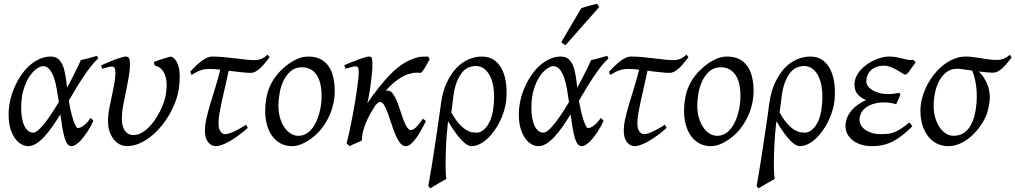

<svg xmlns="http://www.w3.org/2000/svg" viewBox="-20 -758 5405 1022"><path d="M157.2 -51.8Q168 -51.8 183.3 -64.9Q198.7 -78.1 216.6 -100.6Q234.4 -123 253.9 -152.6Q273.4 -182.1 293 -214.8Q288.1 -250.5 282 -284.9Q275.9 -319.3 266.4 -346.2Q256.8 -373 242.9 -389.4Q229 -405.8 209 -405.8Q194.8 -405.8 174.8 -391.8Q154.8 -377.9 136.5 -350.3Q118.2 -322.8 105.5 -281.5Q92.8 -240.2 92.8 -185.1Q92.8 -121.6 110.4 -86.7Q127.9 -51.8 157.2 -51.8ZM502.9 -446.8Q482.9 -429.2 463.4 -404.1Q443.8 -378.9 424.1 -349.6Q404.3 -320.3 384.8 -287.6Q365.2 -254.9 345.7 -221.7Q350.1 -196.8 356 -170.9Q361.8 -145 368.4 -124Q375 -103 381.8 -89.6Q388.7 -76.2 394 -76.2Q401.9 -76.2 411.4 -80.8Q420.9 -85.4 430.2 -93.3Q439.5 -101.1 447.5 -110.6Q455.6 -120.1 460.9 -129.9Q467.3 -126 470.2 -122.6Q473.1 -119.1 477.1 -115.2Q471.7 -102.5 463.6 -87.6Q455.6 -72.8 445.8 -57.9Q436 -43 425 -28.8Q414.1 -14.6 403.1 -3.9Q392.1 6.8 381.1 13.4Q370.1 20 360.8 20Q348.6 20 339.8 9.5Q331.1 -1 324.5 -22.2Q317.9 -43.5 312.5 -75.2Q307.1 -106.9 301.3 -148.9Q279.8 -114.3 258.3 -83.5Q236.8 -52.7 215.3 -29.8Q193.8 -6.8 172.6 6.6Q151.4 20 129.9 20Q113.8 20 95.5 10.7Q77.1 1.5 61.8 -18.8Q46.4 -39.1 36.1 -71Q25.9 -103 25.9 -148.9Q25.9 -184.1 33.7 -220.5Q41.5 -256.8 56.2 -291Q70.8 -325.2 91.1 -355.5Q111.3 -385.7 136.2 -408.2Q161.1 -430.7 189.9 -443.8Q218.8 -457 250 -457Q273.9 -457 289.1 -444.8Q304.2 -432.6 313.5 -410.9Q322.8 -389.2 327.9 -358.6Q333 -328.1 336.9 -291.5Q349.6 -314.5 360.8 -336.2Q372.1 -357.9 381.6 -377Q391.1 -396 398.4 -411.6Q405.8 -427.2 410.2 -438Q431.2 -442.4 452.1 -448.2Q473.1 -454.1 496.1 -460.9Q499 -455.6 500.2 -452.9Q501.5 -450.2 502.9 -446.8Z M932.1 -287.1Q927.2 -253.4 914.1 -217.8Q900.9 -182.1 881.1 -147.9Q861.3 -113.8 835.9 -83.3Q810.5 -52.7 781 -29.8Q751.5 -6.8 719.2 6.6Q687 20 653.8 20Q642.1 20 624.8 13.7Q607.4 7.3 591.3 -9.3Q575.2 -25.9 564.2 -54.7Q553.2 -83.5 555.2 -127.9Q556.2 -154.3 562.5 -185.5Q568.8 -216.8 575.9 -249.5Q583 -282.2 588.6 -313.5Q594.2 -344.7 594.2 -371.1Q594.2 -382.3 592.8 -388.9Q591.3 -395.5 588.6 -398.7Q585.9 -401.9 582.3 -402.8Q578.6 -403.8 574.2 -403.8Q569.8 -403.8 561.5 -402.1Q553.2 -400.4 544.9 -397.9Q535.2 -395.5 523.9 -392.1L518.1 -410.2Q538.6 -419.4 559.3 -428Q580.1 -436.5 597.7 -442.9Q615.2 -449.2 628.7 -453.1Q642.1 -457 647.9 -457Q662.1 -457 667 -447.8Q671.9 -438.5 671.9 -416Q671.9 -388.2 666 -353Q660.2 -317.9 652.8 -282Q645.5 -246.1 638.7 -212.9Q631.8 -179.7 629.9 -155.8Q624.5 -97.2 641.1 -68.1Q657.7 -39.1 690.9 -39.1Q711.4 -39.1 731.7 -49.8Q752 -60.5 770 -78.4Q788.1 -96.2 804 -119.1Q819.8 -142.1 832.3 -166.7Q844.7 -191.4 852.8 -215.8Q860.8 -240.2 863.8 -261.2Q868.2 -290.5 866.7 -315.4Q865.2 -340.3 857.9 -359.6Q850.6 -378.9 837.2 -391.8Q823.7 -404.8 803.7 -409.2L798.8 -427.7Q807.6 -431.6 819.6 -435.8Q831.5 -439.9 844.2 -444.1Q856.9 -448.2 868.9 -451.4Q880.9 -454.6 890.1 -457Q918.5 -447.3 930.4 -403.3Q942.4 -359.4 932.1 -287.1Z M1298.8 -77.1Q1276.4 -56.6 1252.4 -39.1Q1228.5 -21.5 1206.1 -8.3Q1183.6 4.9 1163.6 12.5Q1143.6 20 1128.9 20Q1105 20 1087.9 -1.2Q1070.8 -22.5 1070.8 -62Q1070.8 -92.3 1079.1 -128.7Q1087.4 -165 1099.9 -206.5Q1112.3 -248 1126.5 -293.5Q1140.6 -338.9 1152.3 -387.2Q1135.7 -389.2 1121.8 -390.1Q1107.9 -391.1 1097.7 -391.1Q1084 -391.1 1072.8 -389.6Q1061.5 -388.2 1050.3 -384.5Q1039.1 -380.9 1026.9 -374.8Q1014.6 -368.7 999.5 -359.4L992.2 -376Q1004.9 -389.6 1019.3 -404.1Q1033.7 -418.5 1048.8 -430.2Q1064 -441.9 1079.3 -449.5Q1094.7 -457 1109.4 -457Q1138.2 -457 1169.7 -454.1Q1201.2 -451.2 1231 -447.5Q1260.7 -443.8 1287.4 -440.9Q1314 -438 1333 -438Q1346.7 -438 1357.4 -440.4Q1368.2 -442.9 1376.5 -447Q1384.8 -451.2 1391.6 -456.3Q1398.4 -461.4 1404.8 -467.3L1415 -453.1Q1402.8 -437.5 1390.6 -422.6Q1378.4 -407.7 1366 -396Q1353.5 -384.3 1340.6 -377.2Q1327.6 -370.1 1314 -370.1Q1304.2 -370.1 1291 -371.1Q1277.8 -372.1 1262.7 -373.8Q1247.6 -375.5 1230.7 -377.4Q1213.9 -379.4 1197.3 -381.8Q1187.5 -335 1177.7 -293.5Q1168 -252 1160.4 -216.8Q1152.8 -181.6 1147.9 -153.1Q1143.1 -124.5 1143.1 -103Q1143.1 -72.8 1153.8 -58.3Q1164.6 -43.9 1178.2 -43.9Q1187 -43.9 1199 -47.6Q1210.9 -51.3 1225.6 -57.9Q1240.2 -64.5 1256.6 -73.7Q1272.9 -83 1290 -94.2Z M1691.9 -246.1Q1691.9 -320.8 1664.6 -360.4Q1637.2 -399.9 1586.9 -399.9Q1551.8 -399.9 1527.8 -379.6Q1503.9 -359.4 1489.3 -328.6Q1474.6 -297.9 1468.3 -262Q1461.9 -226.1 1461.9 -194.8Q1461.9 -162.1 1470 -133.1Q1478 -104 1492.4 -82.3Q1506.8 -60.5 1526.1 -47.9Q1545.4 -35.2 1567.9 -35.2Q1590.3 -35.2 1608.2 -45.2Q1626 -55.2 1639.9 -72Q1653.8 -88.9 1663.6 -110.6Q1673.3 -132.3 1679.7 -155.8Q1686 -179.2 1689 -202.6Q1691.9 -226.1 1691.9 -246.1ZM1761.7 -272.9Q1761.7 -240.2 1754.4 -206.8Q1747.1 -173.3 1732.9 -141.8Q1718.8 -110.4 1698 -81.8Q1677.2 -53.2 1649.9 -30.8Q1637.2 -20.5 1623 -11.2Q1608.9 -2 1594.2 5.1Q1579.6 12.2 1564.5 16.1Q1549.3 20 1534.7 20Q1500.5 20 1473.9 5.6Q1447.3 -8.8 1429 -33.9Q1410.6 -59.1 1401.1 -93.5Q1391.6 -127.9 1391.6 -168Q1391.6 -203.1 1397.5 -235.6Q1403.3 -268.1 1416.5 -298.3Q1429.7 -328.6 1451.7 -356.4Q1473.6 -384.3 1505.9 -410.2Q1530.8 -429.7 1560.5 -443.4Q1590.3 -457 1620.6 -457Q1658.7 -457 1685.5 -443.4Q1712.4 -429.7 1729.2 -405.3Q1746.1 -380.9 1753.9 -347.2Q1761.7 -313.5 1761.7 -272.9Z M2246.6 -112.3Q2236.3 -91.8 2223.6 -68.4Q2210.9 -44.9 2197 -25.4Q2183.1 -5.9 2168.5 7.1Q2153.8 20 2139.6 20Q2122.6 20 2109.4 2.7Q2096.2 -14.6 2085 -41Q2073.7 -67.4 2064.2 -97.7Q2054.7 -127.9 2044.9 -154.3Q2035.2 -180.7 2025.1 -198Q2015.1 -215.3 2002.9 -215.3Q1997.6 -215.3 1991 -210.2Q1984.4 -205.1 1977.5 -196.3Q1963.9 -174.8 1950.9 -152.1Q1938 -129.4 1928.2 -105.7Q1918.5 -82 1912.4 -57.9Q1906.2 -33.7 1906.2 -9.8Q1899.4 -6.8 1890.6 -2.9Q1881.8 1 1872.8 4.9Q1863.8 8.8 1855 12.9Q1846.2 17.1 1840.3 20L1824.7 4.9Q1833 -25.9 1840.8 -62.5Q1848.6 -99.1 1856 -137.2Q1863.3 -175.3 1869.4 -212.4Q1875.5 -249.5 1880.1 -281.2Q1884.8 -313 1887.2 -336.9Q1889.6 -360.8 1889.6 -372.1Q1889.6 -383.3 1888.4 -389.9Q1887.2 -396.5 1885 -399.7Q1882.8 -402.8 1879.4 -403.8Q1876 -404.8 1871.6 -404.8Q1867.2 -404.8 1858.6 -402.8Q1850.1 -400.9 1841.3 -398.4Q1831.1 -395.5 1819.3 -392.1L1812.5 -411.1Q1833 -419.9 1853.8 -428.2Q1874.5 -436.5 1892.6 -442.9Q1910.6 -449.2 1924.1 -453.1Q1937.5 -457 1943.4 -457Q1950.2 -457 1954.1 -454.8Q1958 -452.6 1959.7 -446.8Q1961.4 -440.9 1961.9 -430.2Q1962.4 -419.4 1962.4 -401.9Q1962.4 -396 1961.2 -382.1Q1960 -368.2 1958 -350.1Q1956.1 -332 1953.4 -311.3Q1950.7 -290.5 1947.5 -271Q1944.3 -251.5 1941.2 -234.9Q1938 -218.3 1934.6 -208Q1969.2 -258.3 1998.8 -294.9Q2028.3 -331.5 2052.7 -356.9Q2077.1 -382.3 2097.4 -398.2Q2117.7 -414.1 2133.8 -423.8Q2149.9 -433.6 2162.4 -438.5Q2174.8 -443.4 2183.6 -446.8Q2206.1 -455.1 2223.6 -456.1Q2241.2 -457 2259.3 -457Q2262.7 -452.6 2263.9 -449.2Q2265.1 -445.8 2266.6 -442.9Q2260.7 -430.7 2253.4 -417.5Q2246.1 -404.3 2239.5 -393.8Q2232.9 -383.3 2227.1 -376.5Q2221.2 -369.6 2218.3 -370.1Q2209.5 -370.6 2202.4 -371.1Q2195.3 -371.6 2188 -370.8Q2180.7 -370.1 2172.6 -368.4Q2164.6 -366.7 2154.3 -363.8Q2144.5 -361.3 2131.1 -354.7Q2117.7 -348.1 2101.6 -337.2Q2085.4 -326.2 2067.6 -310.3Q2049.8 -294.4 2032.2 -273.4Q2036.1 -274.9 2038.8 -275.4Q2041.5 -275.9 2043.9 -275.9Q2058.6 -275.9 2070.3 -260.3Q2082 -244.6 2091.8 -221.4Q2101.6 -198.2 2110.1 -170.9Q2118.7 -143.6 2127.4 -120.4Q2136.2 -97.2 2146 -81.5Q2155.8 -65.9 2167.5 -65.9Q2175.3 -65.9 2183.8 -71.8Q2192.4 -77.6 2200.4 -86.4Q2208.5 -95.2 2216.3 -105.7Q2224.1 -116.2 2230.5 -126L2239.3 -120.1Q2242.2 -118.2 2246.6 -112.3Z M2382.3 -159.7Q2404.3 -120.1 2424.3 -98.4Q2444.3 -76.7 2461.9 -66.2Q2479.5 -55.7 2494.1 -53.7Q2508.8 -51.8 2519 -51.8Q2527.8 -51.8 2540.5 -57.9Q2553.2 -64 2566.2 -78.6Q2579.1 -93.3 2589.8 -118.2Q2600.6 -143.1 2605.5 -180.7Q2612.3 -230 2608.9 -271.5Q2605.5 -313 2593 -343Q2580.6 -373 2560.1 -389.9Q2539.6 -406.7 2512.7 -406.7Q2498.5 -406.7 2480.2 -401.4Q2461.9 -396 2444.1 -377.2Q2426.3 -358.4 2411.6 -322.3Q2397 -286.1 2390.6 -224.1ZM2673.8 -217.8Q2670.4 -191.4 2661.6 -163.6Q2652.8 -135.7 2639.6 -109.4Q2626.5 -83 2609.4 -59.6Q2592.3 -36.1 2572.8 -18.3Q2553.2 -0.5 2531.7 9.8Q2510.3 20 2488.3 20Q2479 20 2466.8 12.9Q2454.6 5.9 2439.2 -9.8Q2423.8 -25.4 2405.3 -50.8Q2386.7 -76.2 2365.2 -112.8Q2364.3 -106.4 2363.5 -98.6Q2362.8 -90.8 2361.8 -82Q2358.9 -57.6 2356.9 -29.5Q2355 -1.5 2353.8 27.1Q2352.5 55.7 2352.1 82.8Q2351.6 109.9 2351.8 132.3Q2352.1 154.8 2353.3 171.1Q2354.5 187.5 2356.4 193.8Q2347.2 199.2 2336.2 205.6Q2325.2 211.9 2313.7 218.5Q2302.2 225.1 2291.5 231.7Q2280.8 238.3 2271.5 244.1Q2267.1 241.7 2265.4 239.3Q2263.7 236.8 2259.8 232.4Q2262.7 216.3 2268.3 183.8Q2273.9 151.4 2280.5 109.9Q2287.1 68.4 2294.2 22Q2301.3 -24.4 2307.6 -68.1Q2314 -111.8 2319.3 -148.9Q2324.7 -186 2327.6 -209Q2336.4 -272.5 2358.4 -319.1Q2380.4 -365.7 2409.9 -396.5Q2439.5 -427.2 2474.6 -442.1Q2509.8 -457 2545.4 -457Q2586.9 -457 2614 -435.8Q2641.1 -414.6 2656 -380.4Q2670.9 -346.2 2674.8 -303.5Q2678.7 -260.7 2673.8 -217.8Z M2873 -51.8Q2883.8 -51.8 2899.2 -64.9Q2914.6 -78.1 2932.4 -100.6Q2950.2 -123 2969.7 -152.6Q2989.3 -182.1 3008.8 -214.8Q3003.9 -250.5 2997.8 -284.9Q2991.7 -319.3 2982.2 -346.2Q2972.7 -373 2958.7 -389.4Q2944.8 -405.8 2924.8 -405.8Q2910.6 -405.8 2890.6 -391.8Q2870.6 -377.9 2852.3 -350.3Q2834 -322.8 2821.3 -281.5Q2808.6 -240.2 2808.6 -185.1Q2808.6 -121.6 2826.2 -86.7Q2843.8 -51.8 2873 -51.8ZM3218.8 -446.8Q3198.7 -429.2 3179.2 -404.1Q3159.7 -378.9 3139.9 -349.6Q3120.1 -320.3 3100.6 -287.6Q3081.1 -254.9 3061.5 -221.7Q3065.9 -196.8 3071.8 -170.9Q3077.6 -145 3084.2 -124Q3090.8 -103 3097.7 -89.6Q3104.5 -76.2 3109.9 -76.2Q3117.7 -76.2 3127.2 -80.8Q3136.7 -85.4 3146 -93.3Q3155.3 -101.1 3163.3 -110.6Q3171.4 -120.1 3176.8 -129.9Q3183.1 -126 3186 -122.6Q3189 -119.1 3192.9 -115.2Q3187.5 -102.5 3179.4 -87.6Q3171.4 -72.8 3161.6 -57.9Q3151.9 -43 3140.9 -28.8Q3129.9 -14.6 3118.9 -3.9Q3107.9 6.8 3096.9 13.4Q3085.9 20 3076.7 20Q3064.5 20 3055.7 9.5Q3046.9 -1 3040.3 -22.2Q3033.7 -43.5 3028.3 -75.2Q3022.9 -106.9 3017.1 -148.9Q2995.6 -114.3 2974.1 -83.5Q2952.6 -52.7 2931.2 -29.8Q2909.7 -6.8 2888.4 6.6Q2867.2 20 2845.7 20Q2829.6 20 2811.3 10.7Q2793 1.5 2777.6 -18.8Q2762.2 -39.1 2752 -71Q2741.7 -103 2741.7 -148.9Q2741.7 -184.1 2749.5 -220.5Q2757.3 -256.8 2772 -291Q2786.6 -325.2 2806.9 -355.5Q2827.1 -385.7 2852.1 -408.2Q2877 -430.7 2905.8 -443.8Q2934.6 -457 2965.8 -457Q2989.7 -457 3004.9 -444.8Q3020 -432.6 3029.3 -410.9Q3038.6 -389.2 3043.7 -358.6Q3048.8 -328.1 3052.7 -291.5Q3065.4 -314.5 3076.7 -336.2Q3087.9 -357.9 3097.4 -377Q3106.9 -396 3114.3 -411.6Q3121.6 -427.2 3126 -438Q3147 -442.4 3168 -448.2Q3189 -454.1 3211.9 -460.9Q3214.8 -455.6 3216.1 -452.9Q3217.3 -450.2 3218.8 -446.8ZM2990.7 -518.1Q2983.4 -520.5 2979.2 -523.4Q2975.1 -526.4 2967.8 -534.2L3073.7 -713.9Q3081.5 -716.8 3092.3 -720.2Q3103 -723.6 3114.5 -726.8Q3126 -730 3137.5 -732.7Q3148.9 -735.4 3157.7 -737.8L3169.9 -721.2Z M3528.3 -77.1Q3505.9 -56.6 3481.9 -39.1Q3458 -21.5 3435.5 -8.3Q3413.1 4.9 3393.1 12.5Q3373 20 3358.4 20Q3334.5 20 3317.4 -1.2Q3300.3 -22.5 3300.3 -62Q3300.3 -92.3 3308.6 -128.7Q3316.9 -165 3329.3 -206.5Q3341.8 -248 3356 -293.5Q3370.1 -338.9 3381.8 -387.2Q3365.2 -389.2 3351.3 -390.1Q3337.4 -391.1 3327.1 -391.1Q3313.5 -391.1 3302.2 -389.6Q3291 -388.2 3279.8 -384.5Q3268.6 -380.9 3256.3 -374.8Q3244.1 -368.7 3229 -359.4L3221.7 -376Q3234.4 -389.6 3248.8 -404.1Q3263.2 -418.5 3278.3 -430.2Q3293.5 -441.9 3308.8 -449.5Q3324.2 -457 3338.9 -457Q3367.7 -457 3399.2 -454.1Q3430.7 -451.2 3460.4 -447.5Q3490.2 -443.8 3516.8 -440.9Q3543.5 -438 3562.5 -438Q3576.2 -438 3586.9 -440.4Q3597.7 -442.9 3606 -447Q3614.3 -451.2 3621.1 -456.3Q3627.9 -461.4 3634.3 -467.3L3644.5 -453.1Q3632.3 -437.5 3620.1 -422.6Q3607.9 -407.7 3595.5 -396Q3583 -384.3 3570.1 -377.2Q3557.1 -370.1 3543.5 -370.1Q3533.7 -370.1 3520.5 -371.1Q3507.3 -372.1 3492.2 -373.8Q3477.1 -375.5 3460.2 -377.4Q3443.4 -379.4 3426.8 -381.8Q3417 -335 3407.2 -293.5Q3397.5 -252 3389.9 -216.8Q3382.3 -181.6 3377.4 -153.1Q3372.6 -124.5 3372.6 -103Q3372.6 -72.8 3383.3 -58.3Q3394 -43.9 3407.7 -43.9Q3416.5 -43.9 3428.5 -47.6Q3440.4 -51.3 3455.1 -57.9Q3469.7 -64.5 3486.1 -73.7Q3502.4 -83 3519.5 -94.2Z M3921.4 -246.1Q3921.4 -320.8 3894 -360.4Q3866.7 -399.9 3816.4 -399.9Q3781.2 -399.9 3757.3 -379.6Q3733.4 -359.4 3718.8 -328.6Q3704.1 -297.9 3697.8 -262Q3691.4 -226.1 3691.4 -194.8Q3691.4 -162.1 3699.5 -133.1Q3707.5 -104 3721.9 -82.3Q3736.3 -60.5 3755.6 -47.9Q3774.9 -35.2 3797.4 -35.2Q3819.8 -35.2 3837.6 -45.2Q3855.5 -55.2 3869.4 -72Q3883.3 -88.9 3893.1 -110.6Q3902.8 -132.3 3909.2 -155.8Q3915.5 -179.2 3918.5 -202.6Q3921.4 -226.1 3921.4 -246.1ZM3991.2 -272.9Q3991.2 -240.2 3983.9 -206.8Q3976.6 -173.3 3962.4 -141.8Q3948.2 -110.4 3927.5 -81.8Q3906.7 -53.2 3879.4 -30.8Q3866.7 -20.5 3852.5 -11.2Q3838.4 -2 3823.7 5.1Q3809.1 12.2 3793.9 16.1Q3778.8 20 3764.2 20Q3730 20 3703.4 5.6Q3676.8 -8.8 3658.4 -33.9Q3640.1 -59.1 3630.6 -93.5Q3621.1 -127.9 3621.1 -168Q3621.1 -203.1 3627 -235.6Q3632.8 -268.1 3646 -298.3Q3659.2 -328.6 3681.2 -356.4Q3703.1 -384.3 3735.4 -410.2Q3760.3 -429.7 3790 -443.4Q3819.8 -457 3850.1 -457Q3888.2 -457 3915 -443.4Q3941.9 -429.7 3958.7 -405.3Q3975.6 -380.9 3983.4 -347.2Q3991.2 -313.5 3991.2 -272.9Z M4129.9 -159.7Q4151.9 -120.1 4171.9 -98.4Q4191.9 -76.7 4209.5 -66.2Q4227.1 -55.7 4241.7 -53.7Q4256.3 -51.8 4266.6 -51.8Q4275.4 -51.8 4288.1 -57.9Q4300.8 -64 4313.7 -78.6Q4326.7 -93.3 4337.4 -118.2Q4348.1 -143.1 4353 -180.7Q4359.9 -230 4356.4 -271.5Q4353 -313 4340.6 -343Q4328.1 -373 4307.6 -389.9Q4287.1 -406.7 4260.3 -406.7Q4246.1 -406.7 4227.8 -401.4Q4209.5 -396 4191.7 -377.2Q4173.8 -358.4 4159.2 -322.3Q4144.5 -286.1 4138.2 -224.1ZM4421.4 -217.8Q4418 -191.4 4409.2 -163.6Q4400.4 -135.7 4387.2 -109.4Q4374 -83 4356.9 -59.6Q4339.8 -36.1 4320.3 -18.3Q4300.8 -0.5 4279.3 9.8Q4257.8 20 4235.8 20Q4226.6 20 4214.4 12.9Q4202.1 5.9 4186.8 -9.8Q4171.4 -25.4 4152.8 -50.8Q4134.3 -76.2 4112.8 -112.8Q4111.8 -106.4 4111.1 -98.6Q4110.4 -90.8 4109.4 -82Q4106.4 -57.6 4104.5 -29.5Q4102.5 -1.5 4101.3 27.1Q4100.1 55.7 4099.6 82.8Q4099.1 109.9 4099.4 132.3Q4099.6 154.8 4100.8 171.1Q4102.1 187.5 4104 193.8Q4094.7 199.2 4083.7 205.6Q4072.8 211.9 4061.3 218.5Q4049.8 225.1 4039.1 231.7Q4028.3 238.3 4019 244.1Q4014.6 241.7 4012.9 239.3Q4011.2 236.8 4007.3 232.4Q4010.3 216.3 4015.9 183.8Q4021.5 151.4 4028.1 109.9Q4034.7 68.4 4041.7 22Q4048.8 -24.4 4055.2 -68.1Q4061.5 -111.8 4066.9 -148.9Q4072.3 -186 4075.2 -209Q4084 -272.5 4106 -319.1Q4127.9 -365.7 4157.5 -396.5Q4187 -427.2 4222.2 -442.1Q4257.3 -457 4293 -457Q4334.5 -457 4361.6 -435.8Q4388.7 -414.6 4403.6 -380.4Q4418.5 -346.2 4422.4 -303.5Q4426.3 -260.7 4421.4 -217.8Z M4853.5 -425.8Q4831.5 -393.6 4818.8 -377.2Q4806.2 -360.8 4799.3 -360.8Q4794.4 -360.8 4783 -368.2Q4771.5 -375.5 4755.9 -384.5Q4740.2 -393.6 4721.7 -400.9Q4703.1 -408.2 4684.6 -408.2Q4662.1 -408.2 4644.8 -401.6Q4627.4 -395 4615.5 -383.5Q4603.5 -372.1 4597.4 -356.7Q4591.3 -341.3 4591.3 -323.2Q4591.3 -312.5 4598.9 -301Q4606.4 -289.6 4621.3 -279.8Q4636.2 -270 4658.4 -263.7Q4680.7 -257.3 4709.5 -257.3Q4725.1 -257.3 4739.5 -259.3Q4753.9 -261.2 4766.1 -264.2L4772.9 -253.9L4750.5 -203.1Q4735.4 -208 4718.3 -210.4Q4701.2 -212.9 4685.5 -212.9Q4657.7 -212.9 4634 -206.5Q4610.4 -200.2 4592.8 -188.2Q4575.2 -176.3 4565.2 -158.7Q4555.2 -141.1 4555.2 -119.1Q4555.2 -105 4563.2 -91.3Q4571.3 -77.6 4585.9 -67.1Q4600.6 -56.6 4621.1 -50.3Q4641.6 -43.9 4666.5 -43.9Q4688.5 -43.9 4705.6 -45.7Q4722.7 -47.4 4739.7 -54Q4756.8 -60.5 4776.1 -73Q4795.4 -85.4 4821.3 -106.9L4836.4 -85.9Q4808.6 -58.1 4783.2 -38.1Q4757.8 -18.1 4732.2 -5.1Q4706.5 7.8 4679.7 13.9Q4652.8 20 4622.6 20Q4589.8 20 4563.5 11.7Q4537.1 3.4 4518.8 -11Q4500.5 -25.4 4490.5 -44.9Q4480.5 -64.5 4480.5 -86.9Q4480.5 -110.4 4489.3 -131.6Q4498 -152.8 4512.9 -170.4Q4527.8 -188 4547.9 -201.9Q4567.9 -215.8 4590.3 -225.1Q4561 -237.3 4544.7 -257.1Q4528.3 -276.9 4528.3 -307.1Q4528.3 -329.6 4537.4 -349.4Q4546.4 -369.1 4561.3 -385.7Q4576.2 -402.3 4595.5 -415.8Q4614.7 -429.2 4635 -438.2Q4655.3 -447.3 4674.8 -452.1Q4694.3 -457 4710.4 -457Q4733.4 -457 4751 -453.6Q4768.6 -450.2 4783.7 -446.3Q4798.8 -442.4 4812.5 -439.7Q4826.2 -437 4841.3 -439Q4845.7 -436.5 4848.1 -433.6Q4850.6 -430.7 4853.5 -425.8Z M5166 -137.2Q5174.8 -171.4 5177.7 -206.5Q5180.7 -241.7 5178.5 -274.2Q5176.3 -306.6 5169.9 -334.7Q5163.6 -362.8 5154.8 -382.3Q5127.9 -386.2 5106 -389.2Q5084 -392.1 5074.7 -392.1Q5043 -392.1 5019.5 -375Q4996.1 -357.9 4980.7 -330.1Q4965.3 -302.2 4957.5 -266.8Q4949.7 -231.4 4949.7 -194.8Q4949.7 -162.1 4957.8 -133.1Q4965.8 -104 4980.2 -82.3Q4994.6 -60.5 5013.9 -47.9Q5033.2 -35.2 5055.7 -35.2Q5079.1 -35.2 5096.9 -43.5Q5114.7 -51.8 5128.4 -65.9Q5142.1 -80.1 5151.1 -98.6Q5160.2 -117.2 5166 -137.2ZM5364.7 -452.1Q5352.5 -436.5 5340.8 -421.9Q5329.1 -407.2 5316.9 -396Q5304.7 -384.8 5291.5 -377.9Q5278.3 -371.1 5263.7 -371.1Q5251 -371.1 5231.7 -373Q5212.4 -375 5190.4 -377.4Q5214.8 -351.6 5228 -325.4Q5241.2 -299.3 5245.8 -272.2Q5250.5 -245.1 5247.3 -217.3Q5244.1 -189.5 5235.8 -161.1Q5231.4 -146 5221.9 -126.7Q5212.4 -107.4 5198.2 -87.4Q5184.1 -67.4 5165.8 -48.1Q5147.5 -28.8 5125.7 -13.7Q5104 1.5 5079.1 10.7Q5054.2 20 5027.3 20Q4993.2 20 4965.8 5.6Q4938.5 -8.8 4919.2 -33.9Q4899.9 -59.1 4889.6 -93.5Q4879.4 -127.9 4879.4 -168Q4879.4 -201.2 4888.4 -235.6Q4897.5 -270 4913.8 -302Q4930.2 -334 4952.4 -362.3Q4974.6 -390.6 5001.5 -411.6Q5028.3 -432.6 5058.6 -444.8Q5088.9 -457 5120.6 -457Q5140.1 -457 5160.9 -454.1Q5181.6 -451.2 5202.4 -448Q5223.1 -444.8 5243.4 -441.9Q5263.7 -439 5282.7 -439Q5310.5 -439 5326.4 -447Q5342.3 -455.1 5355 -466.3Z"/></svg>

Font: Gentium Plus
Style: Italic
Weight: 400
Italic angle: -8°
Designer: J. Victor Gaultney, Annie Olsen, Iska Routamaa
Foundry: SIL International
Version: Version 1.510